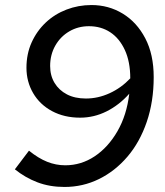

<svg xmlns="http://www.w3.org/2000/svg" viewBox="-20 -731 653 762"><path d="M343 -711Q411 -711 467 -677Q523 -643 556.5 -579Q590 -515 590 -425Q590 -328 562.5 -247.5Q535 -167 486 -109.5Q437 -52 373 -20.5Q309 11 236 11Q177 11 128.5 -7.5Q80 -26 39 -59L95 -133Q132 -103 167 -89Q202 -75 239 -75Q302 -75 355.5 -110.5Q409 -146 446 -210Q483 -274 493 -359Q453 -314 403 -289Q353 -264 298 -264Q235 -264 186.5 -290Q138 -316 111.5 -361.5Q85 -407 85 -462Q85 -517 105.5 -562.5Q126 -608 161.5 -641.5Q197 -675 244 -693Q291 -711 343 -711ZM333 -627Q290 -627 255 -606.5Q220 -586 199.5 -550Q179 -514 179 -469Q179 -431 196.5 -402Q214 -373 245.5 -356.5Q277 -340 321 -340Q369 -340 415 -361Q461 -382 497 -420Q497 -486 475.5 -532.5Q454 -579 417.5 -603Q381 -627 333 -627Z"/></svg>

Font: Red Hat Display SemiBold
Style: Italic
Weight: 600
Italic angle: -12°
Designer: Pentagram, MCKL
Foundry: Pentagram, MCKL
Version: Version 1.023